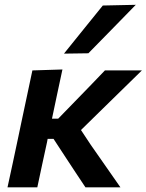

<svg xmlns="http://www.w3.org/2000/svg" viewBox="-20 -798 624 818"><path d="M12 0Q23 -52.5 34.5 -104Q45 -154.5 58.5 -217L70 -272Q84.5 -340 95.5 -392Q106.5 -444 118 -498L246 -502Q234.5 -448.5 223.5 -396.8Q212.5 -345 201.5 -292.5H228L298 -364.5Q330.5 -398 362.8 -431.2Q395 -464.5 427 -498H584.5L493.5 -409Q448 -364.5 402 -319.5L325 -244L367 -180.5Q398.5 -135.5 430.2 -90Q462 -44.5 493 0H344Q323 -31.5 302 -63.2Q281 -95 260 -127L208 -206.5H183L180.5 -193Q169 -140.5 159.2 -95Q149.5 -49.5 139 0ZM252.5 -569.5Q294 -621 335.5 -672.5Q376.5 -723 418 -774.5L558.5 -777.5Q506.5 -724 456 -672.5Q405.5 -621 356.5 -571Z"/></svg>

Font: Heraclito SemiBold
Style: Italic
Weight: 600
Italic angle: -12°
Designer: Kostas Bartsokas (font) & Cristiano Sobral (main changes)
Foundry: Kostas Bartsokas (font) & Cristiano Sobral (main changes)
Version: Version 1.00;July 8, 2020;FontCreator 13.0.0.2655 64-bit